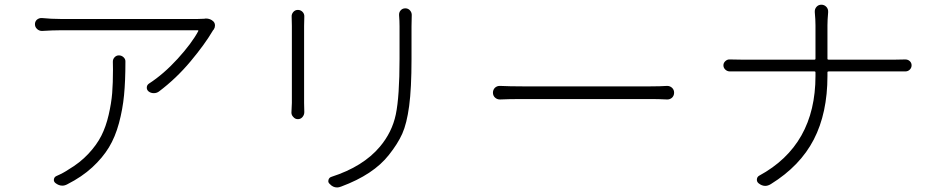

<svg xmlns="http://www.w3.org/2000/svg" viewBox="-20 -784 4040 829"><path d="M493.2 -544.9Q504.9 -544.9 513.7 -536.6Q522.5 -528.3 521.5 -516.6Q521.5 -433.6 515.6 -373Q509.8 -312.5 493.7 -252.4Q477.5 -192.4 450.2 -147.5Q422.9 -102.5 378.4 -61.5Q334 -20.5 270.5 11.7Q259.8 17.6 249 17.6Q233.4 17.6 218.8 5.9Q210.9 -1 212.9 -10.7Q214.8 -20.5 224.6 -24.4Q253.9 -37.1 275.4 -51.8Q325.2 -81.1 361.3 -119.6Q397.5 -158.2 417.5 -197.8Q437.5 -237.3 449.2 -288.1Q460.9 -338.9 464.4 -382.3Q467.8 -425.8 467.8 -483.4Q467.8 -504.9 467.3 -516.6Q466.8 -528.3 474.6 -536.6Q482.4 -544.9 493.2 -544.9ZM862.3 -703.1Q865.2 -704.1 868.2 -704.1Q888.7 -704.1 901.4 -691.4Q908.2 -684.6 908.2 -673.8Q908.2 -665 903.3 -657.2Q899.4 -653.3 897.5 -649.4Q864.3 -592.8 802.7 -519Q741.2 -445.3 666 -388.7Q656.2 -381.8 644.5 -381.8Q643.6 -381.8 643.6 -381.8Q630.9 -381.8 621.1 -389.6Q613.3 -396.5 613.8 -406.7Q614.3 -417 623 -422.9Q686.5 -463.9 747.1 -530.3Q807.6 -596.7 835.9 -649.4Q837.9 -653.3 834 -653.3H240.2Q208 -653.3 161.1 -650.4Q149.4 -650.4 140.1 -658.7Q130.9 -667 130.9 -679.7Q130.9 -691.4 139.6 -699.2Q148.4 -706.1 158.2 -706.1Q159.2 -706.1 161.1 -706.1Q202.1 -702.1 240.2 -702.1H835Q846.7 -702.1 862.3 -703.1Z M1239.3 -710.9Q1238.3 -722.7 1246.1 -731.9Q1253.9 -741.2 1266.1 -741.2Q1278.3 -741.2 1286.6 -732.4Q1294.9 -723.6 1293.9 -710.9Q1293 -690.4 1293 -671.9V-339.8Q1293 -318.4 1293.9 -299.8Q1293.9 -288.1 1286.1 -278.8Q1278.3 -269.5 1266.1 -269.5Q1253.9 -269.5 1246.1 -279.3Q1238.3 -287.1 1238.3 -297.9L1240.2 -339.8V-671.9Q1240.2 -691.4 1239.3 -710.9ZM1703.1 -717.8Q1702.1 -730.5 1710 -739.3Q1717.8 -748 1730 -748Q1742.2 -748 1750 -739.3Q1757.8 -730.5 1757.8 -719.7L1756.8 -669.9V-529.3Q1756.8 -402.3 1746.6 -326.2Q1736.3 -250 1716.8 -206.5Q1697.3 -163.1 1659.2 -115.2Q1592.8 -30.3 1453.1 21.5Q1443.4 25.4 1435.5 25.4Q1417 25.4 1403.3 9.8Q1397.5 4.9 1397.5 -2Q1397.5 -4.9 1398.4 -7.8Q1401.4 -17.6 1411.1 -20.5Q1547.9 -64.5 1620.1 -150.4Q1672.9 -212.9 1689 -290Q1705.1 -367.2 1705.1 -530.3V-669.9Q1705.1 -694.3 1703.1 -717.8Z M2138.7 -354.5Q2126 -354.5 2117.2 -362.8Q2108.4 -371.1 2108.4 -383.8Q2108.4 -396.5 2117.2 -405.3Q2126 -413.1 2137.7 -413.1Q2137.7 -413.1 2138.7 -413.1Q2181.6 -411.1 2235.4 -411.1H2789.1Q2830.1 -411.1 2860.4 -413.1Q2873 -413.1 2881.8 -404.8Q2890.6 -396.5 2890.6 -383.8Q2890.6 -371.1 2881.8 -362.3Q2873 -354.5 2861.3 -354.5Q2860.4 -354.5 2860.4 -354.5Q2824.2 -356.4 2790 -356.4H2235.4Q2177.7 -356.4 2138.7 -354.5Z M3552.7 -530.3Q3552.7 -526.4 3557.6 -526.4H3842.8Q3867.2 -526.4 3888.7 -527.3Q3900.4 -527.3 3908.2 -520Q3916 -512.7 3916 -502Q3916 -491.2 3908.2 -483.4Q3900.4 -475.6 3888.7 -475.6Q3874 -475.6 3841.8 -475.6H3557.6Q3552.7 -475.6 3552.7 -471.7V-456.1Q3552.7 -295.9 3493.7 -181.6Q3434.6 -67.4 3308.6 10.7Q3295.9 18.6 3284.2 18.6Q3269.5 18.6 3255.9 7.8Q3247.1 1 3248 -9.8Q3249 -20.5 3257.8 -25.4Q3501 -157.2 3501 -456.1V-471.7Q3501 -475.6 3497.1 -475.6H3186.5Q3147.5 -475.6 3131.8 -475.6Q3120.1 -475.6 3111.8 -483.4Q3103.5 -491.2 3103.5 -502Q3103.5 -512.7 3112.3 -520.5Q3121.1 -528.3 3131.8 -527.3Q3158.2 -526.4 3184.6 -526.4H3497.1Q3501 -526.4 3501 -530.3V-674.8Q3501 -699.2 3498 -731.4Q3497.1 -745.1 3505.4 -754.4Q3513.7 -763.7 3526.4 -763.7Q3539.1 -763.7 3547.9 -754.4Q3556.6 -745.1 3555.7 -731.4Q3552.7 -696.3 3552.7 -674.8Z"/></svg>

Font: Gen Jyuu Gothic L Monospace Light
Style: Regular
Weight: 300
Designer: [Source Han Sans]
Ryoko NISHIZUKA  (kana & ideographs); Paul D. Hunt (Latin, Greek & Cyrillic); Wenlong ZHANG  (bopomofo
Version: Version 1.002.20150607